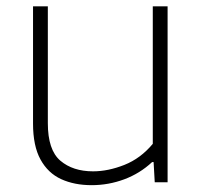

<svg xmlns="http://www.w3.org/2000/svg" viewBox="-20 -560 624 590"><path d="M261.5 9Q208.5 9 168 -9.5Q127.5 -28 104.5 -69.8Q81.5 -111.5 81.5 -180.5V-540.5H127V-181.5Q127 -99 165.5 -66.2Q204 -33.5 266 -33.5Q312 -33.5 362 -53.2Q412 -73 449.5 -118V-540.5H495V0H455.5L452 -62H447.5Q410 -27 361.8 -9Q313.5 9 261.5 9Z"/></svg>

Font: Encode Sans SmExp XLt
Style: Regular
Weight: 200
Width: 6
Designer: Multiple Designers
Foundry: Impallari Type
Version: Version 3.002; ttfautohint (v1.8.3) -l 8 -r 50 -G 200 -x 14 